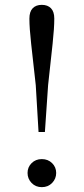

<svg xmlns="http://www.w3.org/2000/svg" viewBox="-20 -767 348 800"><path d="M154.2 12.8Q128.5 12.8 111.6 -4.7Q94.8 -22.2 94.8 -46.4Q94.8 -70.4 111.6 -87.2Q128.5 -104.1 154.2 -104.1Q180.2 -104.1 197.2 -87.2Q214.1 -70.4 214.1 -46.4Q214.1 -22.2 197.2 -4.7Q180.2 12.8 154.2 12.8ZM154.2 -746.8Q178.5 -746.8 192.4 -732.6Q206.2 -718.3 206.2 -689.5Q206.2 -650.3 199.2 -584.7Q192.3 -519.1 180.4 -412L167.1 -217H140.6L129 -412Q117.2 -519.1 109.8 -584.7Q102.5 -650.3 102.5 -689.5Q102.5 -718.3 116.2 -732.6Q130 -746.8 154.2 -746.8Z"/></svg>

Font: Noto Serif SC ExtraLight
Style: Regular
Weight: 200
Designer: Ryoko NISHIZUKA 西塚涼子 (kana & ideographs); Frank Grießhammer (Latin, Greek & Cyrillic); Wenlong ZHANG 张文龙 (bopomofo); San
Foundry: Adobe
Version: Version 2.002-H1;hotconv 1.1.0;makeotfexe 2.6.0